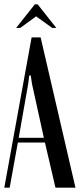

<svg xmlns="http://www.w3.org/2000/svg" viewBox="-23 -873 371 893"><path d="M124 -699H166L328 0H235L186 -210H60L22 0H-3ZM108 -482 64 -232H181L126 -482L120 -522H113ZM139 -853H152L239 -743H220L145 -797L71 -743H52Z"/></svg>

Font: Moniqa SemBd Heading
Style: Regular
Weight: 600
Designer: Rajesh Rajput
Foundry: Rajesh Rajput
Version: Version 1.000